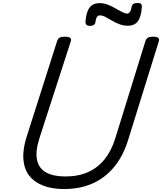

<svg xmlns="http://www.w3.org/2000/svg" viewBox="-20 -1259 1095 1298"><path d="M413 19Q331 19 271 -4.5Q211 -28 177 -72.5Q143 -117 138 -183Q133 -249 160 -334L367 -984Q372 -998 383.5 -1004.5Q395 -1011 419 -1011Q442 -1011 453 -1004Q464 -997 459 -981L246 -323Q218 -234 230.5 -177Q243 -120 292 -93Q341 -66 422 -66Q509 -66 575 -95.5Q641 -125 687 -182Q733 -239 759 -323L964 -984Q969 -998 980.5 -1004.5Q992 -1011 1015 -1011Q1063 -1011 1054 -981L846 -312Q812 -203 751 -129.5Q690 -56 605 -18.5Q520 19 413 19ZM588 -1084Q557 -1084 558 -1112Q562 -1177 585.5 -1207.5Q609 -1238 652 -1238Q681 -1238 708.5 -1227.5Q736 -1217 760.5 -1202.5Q785 -1188 806 -1177.5Q827 -1167 841 -1167Q849 -1167 857.5 -1177.5Q866 -1188 870 -1213Q873 -1239 911 -1239Q927 -1239 933.5 -1232.5Q940 -1226 939 -1213Q935 -1147 912.5 -1116Q890 -1085 844 -1085Q814 -1085 787 -1095.5Q760 -1106 736.5 -1120Q713 -1134 693 -1144.5Q673 -1155 655 -1155Q643 -1155 635.5 -1144Q628 -1133 625 -1110Q624 -1097 614 -1090.5Q604 -1084 588 -1084Z"/></svg>

Font: Playwrite CA
Style: Regular
Weight: 400
Designer: Veronika Burian, José Scaglione
Foundry: TypeTogether
Version: Version 1.002